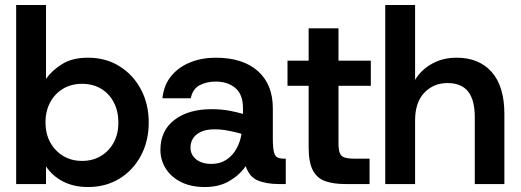

<svg xmlns="http://www.w3.org/2000/svg" viewBox="-20 -740 2094 772"><path d="M334 12Q277 12 234 -10Q191 -32 165 -71V0H45V-720H165V-423Q189 -457 230 -482.5Q271 -508 334 -508Q405 -508 460 -474Q515 -440 546.5 -381Q578 -322 578 -247Q578 -173 546.5 -114Q515 -55 460 -21.5Q405 12 334 12ZM310 -93Q353 -93 386 -113Q419 -133 437.5 -167.5Q456 -202 456 -247Q456 -293 437.5 -328.5Q419 -364 386 -383.5Q353 -403 310 -403Q267 -403 234 -383.5Q201 -364 182 -329Q163 -294 163 -248Q163 -202 182 -167.5Q201 -133 234 -113Q267 -93 310 -93Z M804 12Q747 12 707 -8.5Q667 -29 646 -63Q625 -97 625 -137Q625 -215 681.5 -258Q738 -301 830 -301Q872 -301 904.5 -294.5Q937 -288 957 -282V-305Q957 -360 926.5 -386Q896 -412 847 -412Q811 -412 783 -397.5Q755 -383 747 -345H633Q639 -399 669 -435Q699 -471 745.5 -489.5Q792 -508 847 -508Q956 -508 1016.5 -454.5Q1077 -401 1077 -305V-184Q1077 -146 1081.5 -128.5Q1086 -111 1096.5 -106.5Q1107 -102 1124 -102H1129V0H1102Q1051 0 1016.5 -14.5Q982 -29 968 -72Q943 -36 902 -12Q861 12 804 12ZM830 -81Q865 -81 890 -97.5Q915 -114 930.5 -141.5Q946 -169 951 -202Q930 -208 901 -214Q872 -220 842 -220Q797 -220 771.5 -200Q746 -180 746 -146Q746 -118 768.5 -99.5Q791 -81 830 -81Z M1369 0Q1321 0 1288 -11.5Q1255 -23 1238 -55Q1221 -87 1221 -148V-395H1136V-496H1221V-626H1341V-496H1471V-395H1341V-164Q1341 -137 1346.5 -124Q1352 -111 1366 -106.5Q1380 -102 1407 -102H1466V0Z M1529 0V-720H1649V-419Q1674 -460 1717.5 -484Q1761 -508 1816 -508Q1906 -508 1957 -450.5Q2008 -393 2008 -282V0H1889V-270Q1889 -337 1862.5 -371.5Q1836 -406 1779 -406Q1723 -406 1686 -367Q1649 -328 1649 -256V0Z"/></svg>

Font: Host Grotesk SemiBold
Style: Regular
Weight: 600
Designer: Doukan Karapınar
Foundry: Element Type
Version: Version 1.003